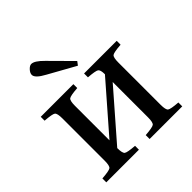

<svg xmlns="http://www.w3.org/2000/svg" viewBox="-191 -869 1015 1015"><g transform="rotate(-45 316.0 -361.5)"><path d="M32 0V-29Q86 -33 96.5 -41Q107 -49 107 -87V-403Q107 -441 96.5 -449Q86 -457 32 -461V-490H276V-461Q222 -457 211.5 -449Q201 -441 201 -403V-145L431 -409Q431 -442 420 -449.5Q409 -457 356 -461V-490H600V-461Q546 -457 535.5 -449Q525 -441 525 -403V-87Q525 -49 535.5 -41Q546 -33 600 -29V0H356V-29Q410 -33 420.5 -41Q431 -49 431 -87V-351L201 -87Q201 -49 211.5 -41Q222 -33 276 -29V0ZM155 -680Q155 -694 168.5 -708.5Q182 -723 194 -723Q218 -723 258 -682L377 -562L362 -542L211 -626Q155 -656 155 -680Z"/></g></svg>

Font: Heuristica
Style: Regular
Weight: 400
Version: Version 1.0.1 ; ttfautohint (v1.4.1)